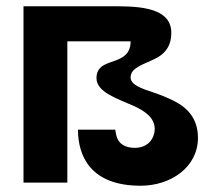

<svg xmlns="http://www.w3.org/2000/svg" viewBox="-20 -583 677 613"><path d="M429 10C525 10 612 -49 612 -143C612 -203 580 -238 537 -260C515 -271 493 -280 472 -287C429 -301 397 -313 397 -336C397 -369 443 -378 482 -399C508 -414 527 -437 527 -478C527 -567 404 -563 323 -563H55V0H195V-451H397C397 -402 360 -394 327 -382C305 -374 288 -362 288 -334C288 -289 352 -269 409 -244C445 -227 474 -206 474 -171C474 -146 457 -111 410 -111C378 -111 362 -125 355 -140C350 -151 348 -169 348 -169H229C229 -86 268 10 429 10Z"/></svg>

Font: OSH Darker Grotesque Black
Style: Regular
Weight: 900
Designer: Gabriel Lam
Foundry: TypeRant
Version: Version 1.000;Glyphs 3.1.1 (3148)